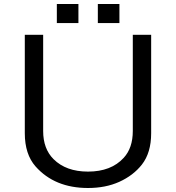

<svg xmlns="http://www.w3.org/2000/svg" viewBox="-20 -899 880 960"><path d="M264.2 -878.9H372.1V-783.7H264.2ZM469.2 -878.9H577.1V-783.7H469.2ZM104 -725.1H195.8V-244.1Q195.8 -154.8 248 -103Q310.5 -41 419.9 -41Q535.6 -41 598.6 -109.9Q644 -159.2 644 -244.1V-725.1H735.8V-232.9Q735.8 -135.3 689.5 -76.2Q646.5 -21.5 576.2 10.3Q507.8 41 419.9 41Q253.4 41 157.7 -66.9Q104 -127.9 104 -232.9Z"/></svg>

Font: BIZ UDPGothic
Style: Regular
Weight: 400
Designer: TypeBank Co., Ltd.
Foundry: Morisawa Inc.
Version: Version 1.051